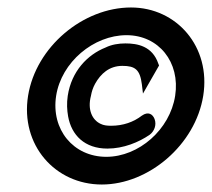

<svg xmlns="http://www.w3.org/2000/svg" viewBox="-20 -482 566 513"><path d="M55 -226C34 -95 127 11 252 11C377 11 502 -95 523 -226C544 -357 452 -462 330 -462C202 -462 76 -357 55 -226ZM130 -226C144 -316 230 -388 318 -388C404 -388 462 -316 448 -226C434 -136 351 -63 264 -63C176 -63 116 -136 130 -226ZM161 -226C158 -206 159 -188 162 -171C171 -121 206 -85 267 -85C310 -85 351 -102 380 -122C392 -131 399 -148 393 -164C388 -177 376 -185 359 -173C337 -156 309 -146 277 -146C266 -146 257 -147 249 -151C227 -161 213 -188 223 -226C225 -237 228 -247 234 -258C249 -285 272 -306 307 -306C341 -306 354 -296 359 -257L362 -232L405 -307L403 -312C387 -359 347 -366 315 -366C297 -366 278 -363 262 -355C214 -336 171 -292 161 -226Z"/></svg>

Font: Charger Pro
Style: ExBdNarObl
Weight: 400
Designer: Jasper
Foundry: Cannot Into Space Fonts
Version: Version 1.09